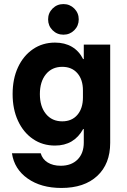

<svg xmlns="http://www.w3.org/2000/svg" viewBox="-20 -721 628 951"><path d="M284.2 210Q183.3 210 117.1 163.3Q50.8 116.7 39.2 38.3H181.7Q190 67.5 216.2 83.8Q242.5 100 280.8 100Q333.3 100 364.2 69.2Q395 38.3 395 -15V-81.7H391.7Q370 -41.7 335 -20.8Q300 0 252.5 0Q190.8 0 143.3 -32.5Q95.8 -65 69.2 -122.5Q42.5 -180 42.5 -255Q42.5 -330.8 69.2 -387.9Q95.8 -445 143.3 -477.5Q190.8 -510 252.5 -510Q300.8 -510 336.2 -489.2Q371.7 -468.3 391.7 -428.3H395V-500H525.8V-13.3Q525.8 90.8 461.7 150.4Q397.5 210 284.2 210ZM288.3 -120Q335.8 -120 363.3 -152.1Q390.8 -184.2 390.8 -238.3V-273.3Q390.8 -326.7 363.3 -358.3Q335.8 -390 288.3 -390Q237.5 -390 207.5 -353.3Q177.5 -316.7 177.5 -255Q177.5 -193.3 207.5 -156.7Q237.5 -120 288.3 -120ZM294.2 -549.2Q262.5 -549.2 240.4 -571.2Q218.3 -593.3 218.3 -625Q218.3 -656.7 240.4 -678.8Q262.5 -700.8 294.2 -700.8Q325.8 -700.8 347.9 -678.8Q370 -656.7 370 -625Q370 -593.3 347.9 -571.2Q325.8 -549.2 294.2 -549.2Z"/></svg>

Font: Funnel Sans
Style: Bold
Weight: 700
Designer: NORD ID, Kristian Moeller
Foundry: Dicotype
Version: Version 1.000